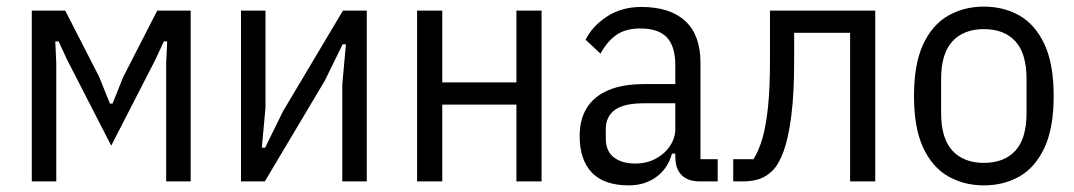

<svg xmlns="http://www.w3.org/2000/svg" viewBox="-20 -548 3244 580"><path d="M76 0V-516H177L280 -315L312 -235H320L352 -315L455 -516H556V0H482V-358L485 -423H475L449 -367L316 -108L183 -367L157 -423H147L150 -358V0Z M708 0V-516H782V-223L771 -102H781L835 -212L1016 -516H1088V0H1014V-293L1025 -414H1015L961 -304L780 0Z M1240 0V-516H1316V-299H1540V-516H1616V0H1540V-232H1316V0Z M2148 0H2094Q2070 0 2053.5 -8.5Q2037 -17 2028.5 -33.5Q2020 -50 2020 -74V-94L2030 -84H2010Q1997 -38 1962 -13Q1927 12 1880 12Q1805 12 1768 -26.5Q1731 -65 1731 -138Q1731 -186 1752 -221Q1773 -256 1816.5 -275Q1860 -294 1927 -294H2020V-351Q2020 -408 1994.5 -435Q1969 -462 1914 -462Q1870 -462 1842 -442.5Q1814 -423 1794 -386L1749 -428Q1769 -469 1813.5 -498Q1858 -527 1917 -527Q2004 -527 2050 -484.5Q2096 -442 2096 -359V-67H2148ZM2020 -236H1925Q1865 -236 1837.5 -216Q1810 -196 1810 -158V-130Q1810 -91 1834.5 -72.5Q1859 -54 1899 -54Q1934 -54 1961.5 -69Q1989 -84 2004.5 -108Q2020 -132 2020 -158Z M2195 0V-67H2256Q2272 -92 2283 -129.5Q2294 -167 2300 -224.5Q2306 -282 2306 -368V-516H2624V0H2548V-449H2379V-366Q2379 -266 2370.5 -199Q2362 -132 2347.5 -92Q2333 -52 2314 -33Q2296 -15 2274.5 -7.5Q2253 0 2224 0Z M2952 12Q2892 12 2844 -15.5Q2796 -43 2768.5 -102.5Q2741 -162 2741 -258Q2741 -354 2768.5 -413.5Q2796 -473 2844 -500.5Q2892 -528 2952 -528Q3013 -528 3060.5 -500.5Q3108 -473 3135.5 -413.5Q3163 -354 3163 -258Q3163 -162 3135.5 -102.5Q3108 -43 3060.5 -15.5Q3013 12 2952 12ZM2952 -56Q3014 -56 3047.5 -93Q3081 -130 3081 -206V-310Q3081 -386 3047.5 -423Q3014 -460 2952 -460Q2891 -460 2857 -423Q2823 -386 2823 -310V-206Q2823 -130 2857 -93Q2891 -56 2952 -56Z"/></svg>

Font: IBM Plex Sans Condensed
Style: Regular
Weight: 400
Width: 3
Designer: Mike Abbink, Paul van der Laan, Pieter van Rosmalen
Foundry: Bold Monday
Version: Version 3.201